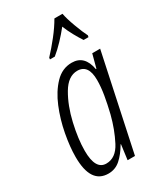

<svg xmlns="http://www.w3.org/2000/svg" viewBox="-195 -841 783 924"><g transform="rotate(-30 196.5 -378.5)"><path d="M181 -607Q208 -629 234.5 -657Q261 -685 284 -714Q296 -684 311.5 -656Q327 -628 341 -607H368L370 -616Q357 -641 339 -689.5Q321 -738 316 -767H271Q250 -730 218 -689.5Q186 -649 155 -616L154 -607ZM79 -142Q79 -207 98 -289.5Q117 -372 153 -433Q189 -494 240 -494Q301 -494 301 -408Q301 -370 293.5 -325.5Q286 -281 274 -232Q255 -158 223.5 -97.5Q192 -37 139 -37Q79 -37 79 -142ZM244 -83H246L235 0H276L389 -531H345L325 -456H322Q307 -541 236 -541Q183 -541 143.5 -500Q104 -459 78 -396Q52 -333 39 -263.5Q26 -194 26 -138Q26 10 124 10Q162 10 190.5 -15Q219 -40 244 -83Z"/></g></svg>

Font: Noto Sans Display Condensed Light
Style: Italic
Weight: 300
Width: 3
Designer: Monotype Design team
Foundry: Monotype Imaging Inc.
Version: 1.000